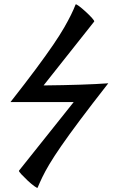

<svg xmlns="http://www.w3.org/2000/svg" viewBox="-20 -724 527 899"><path d="M156 155Q155 158 140.5 147.5Q126 137 109 121Q92 105 79.5 91.5Q67 78 69 75L325 -246H29Q99 -335 148 -401Q197 -467 229 -514Q261 -561 280.5 -595Q300 -629 312.5 -654.5Q325 -680 334 -703Q336 -706 350 -695.5Q364 -685 381.5 -669Q399 -653 411 -639.5Q423 -626 421 -623L184 -324Q279 -325 355 -327.5Q431 -330 487 -334Q408 -233 354.5 -161.5Q301 -90 266.5 -40Q232 10 211.5 44.5Q191 79 178.5 105Q166 131 156 155Z"/></svg>

Font: Junicode
Style: Bold Italic
Weight: 700
Italic angle: -11°
Designer: Peter S. Baker
Version: Version 2.100; ttfautohint (v1.8.4)